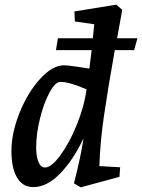

<svg xmlns="http://www.w3.org/2000/svg" viewBox="-20 -790 609 823"><path d="M29 -142Q29 -220 64 -307Q99 -394 152 -452Q205 -510 254 -510Q271 -510 303.5 -505Q336 -500 363 -496L373 -575H220L228 -626H378L384 -686L301 -698L299 -741L478 -770L504 -748L482 -626H569L555 -575H472Q442 -406 425.5 -292.5Q409 -179 406 -78L495 -73L492 -32L326 13L297 -4Q327 -121 338 -197Q294 -104 237.5 -46Q181 12 123 12Q77 12 53 -29Q29 -70 29 -142ZM173 -72Q200 -72 238.5 -124Q277 -176 309 -254.5Q341 -333 351 -407Q277 -439 239 -439Q217 -439 192.5 -394Q168 -349 151.5 -282.5Q135 -216 135 -158Q135 -119 145 -95.5Q155 -72 173 -72Z"/></svg>

Font: Andada Pro SemiBold
Style: Italic
Weight: 600
Italic angle: -6.99998°
Designer: Carolina Giovagnoli
Foundry: Huerta Tipografica
Version: Version 3.005